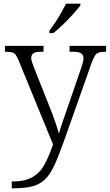

<svg xmlns="http://www.w3.org/2000/svg" viewBox="-20 -786 598 1046"><path d="M44 203Q115 203 156 179.5Q197 156 222 111Q247 66 269 1L83 -453Q74 -475 66.5 -486Q59 -497 46 -500.5Q33 -504 10 -504H7V-536H217V-504H204Q173 -504 161.5 -495.5Q150 -487 150 -468Q150 -455 169 -408L243 -222Q254 -196 265.5 -165Q277 -134 286.5 -105.5Q296 -77 301 -58Q309 -88 320.5 -120.5Q332 -153 345 -191L421 -412Q427 -429 431 -444Q435 -459 435 -468Q435 -486 422.5 -495Q410 -504 378 -504H359V-536H558V-504H554Q531 -504 518 -499.5Q505 -495 496.5 -481.5Q488 -468 478 -440L324 -5Q297 70 274.5 118Q252 166 224 192.5Q196 219 155 229.5Q114 240 50 240H44ZM249 -619Q264 -638 281 -664Q298 -690 313.5 -717Q329 -744 340 -766H418V-756Q405 -739 379 -710Q353 -681 323.5 -652.5Q294 -624 271 -606H249Z"/></svg>

Font: Noto Serif Sinhala Light
Style: Regular
Weight: 300
Designer: Jelle Bosma - Monotype Design Team
Foundry: Monotype Imaging Inc.
Version: Version 2.007; ttfautohint (v1.8.4.7-5d5b)